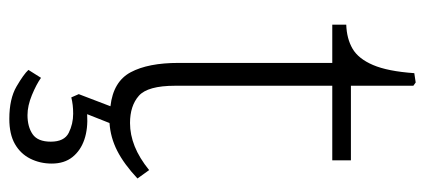

<svg xmlns="http://www.w3.org/2000/svg" viewBox="-270 -413 912 412"><g transform="rotate(90 186.0 -207.0)"><path d="M235 229Q192 229 165.5 213.5Q139 198 130 188L147 161Q161 171 184 180.5Q207 190 227 190Q252 190 268 179Q284 168 284 140Q284 111 265 101.5Q246 92 224 92Q214 92 205.5 93Q197 94 189 96L182 80L208 12Q155 6 135 -31.5Q115 -69 115 -134V-464H33V-494Q63 -495 84.5 -507.5Q106 -520 119.5 -551.5Q133 -583 137 -640L157 -643L164 -638V-504H324V-464H164V-127Q164 -68 185.5 -49Q207 -30 244 -30Q269 -30 294 -40Q319 -50 345 -71L363 -46Q332 -17 303.5 -2.5Q275 12 244 14L225 62Q256 60 279.5 68Q303 76 317 93.5Q331 111 331 138Q331 163 320.5 184Q310 205 289 217Q268 229 235 229Z"/></g></svg>

Font: Literata 18pt ExtraLight
Style: Regular
Weight: 250
Designer: Latin by Veronika Burian and Jose Scaglione. Greek by Irene Vlachou. Cyrillic by Vera Evstafieva.
Foundry: TypeTogether
Version: Version 3.103;gftools[0.9.29]